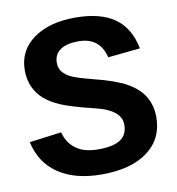

<svg xmlns="http://www.w3.org/2000/svg" viewBox="-78 -739 755 819"><g transform="rotate(-10 300.0 -329.5)"><path d="M568.8 -190.9Q568.8 -97.2 497.3 -43.7Q425.8 9.8 298.3 9.8Q183.6 9.8 111.3 -38.6Q39.1 -86.9 18.6 -179.2L157.7 -197.3Q168.9 -151.4 204.6 -124.8Q240.2 -98.1 302.2 -98.1Q366.7 -98.1 397.7 -118.7Q428.7 -139.2 428.7 -182.6Q428.7 -214.8 401.4 -237.1Q374 -259.3 321.8 -272Q216.8 -297.4 173.6 -316.2Q130.4 -335 104.5 -358.4Q78.6 -381.8 64.7 -413.3Q50.8 -444.8 50.8 -483.9Q50.8 -569.3 119.4 -619.1Q188 -668.9 300.3 -668.9Q409.7 -668.9 471.2 -625.7Q532.7 -582.5 550.8 -491.7L411.1 -477.5Q389.6 -566.9 297.4 -566.9Q245.6 -566.9 218.3 -547.6Q190.9 -528.3 190.9 -492.2Q190.9 -468.3 204.1 -452.4Q217.3 -436.5 240 -425.5Q262.7 -414.6 332.5 -396.5Q424.3 -374 473.6 -346.4Q522.9 -318.8 545.9 -279.8Q568.8 -240.7 568.8 -190.9Z"/></g></svg>

Font: Liberation Mono
Style: Bold
Weight: 700
Monospace: yes
Designer: Steve Matteson
Foundry: Ascender Corporation
Version: Version 2.1.5